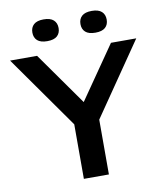

<svg xmlns="http://www.w3.org/2000/svg" viewBox="-119 -1019 932 1099"><g transform="rotate(-10 347.0 -469.5)"><path d="M278.5 0V-317L-20 -740H137L354 -433L566.5 -740H713.5L424 -318.5V0ZM489.5 -812.5Q450.5 -812.5 431.8 -829.2Q413 -846 413 -875.5Q413 -905 431.8 -922Q450.5 -939 489.5 -939Q528 -939 546.8 -922Q565.5 -905 565.5 -875.5Q565.5 -846 546.8 -829.2Q528 -812.5 489.5 -812.5ZM209.5 -812.5Q171 -812.5 152.2 -829.2Q133.5 -846 133.5 -875.5Q133.5 -905 152.2 -922Q171 -939 209.5 -939Q248.5 -939 267.2 -922Q286 -905 286 -875.5Q286 -846 267.2 -829.2Q248.5 -812.5 209.5 -812.5Z"/></g></svg>

Font: Encode Sans Expanded Expanded SemiBold
Style: Regular
Weight: 600
Width: 7
Designer: Multiple Designers
Foundry: Impallari Type
Version: Version 3.000; ttfautohint (v1.8.3) -l 8 -r 50 -G 200 -x 14 